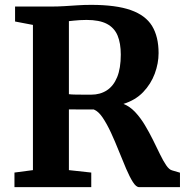

<svg xmlns="http://www.w3.org/2000/svg" viewBox="-20 -770 762 790"><path d="M39.5 0V-60L115.5 -70V-667.5L42 -681.5V-743H186Q219 -743 246.2 -744.8Q273.5 -746.5 299.5 -748.2Q325.5 -750 354.5 -750Q457 -750 518 -728.5Q579 -707 605.8 -663Q632.5 -619 632.5 -551.5Q632.5 -509.5 616.8 -467Q601 -424.5 569.2 -391.2Q537.5 -358 488 -342.5Q514.5 -332 536.2 -308.8Q558 -285.5 576 -255.5Q594 -225.5 609.5 -194.2Q625 -163 638.2 -135.5Q651.5 -108 663.8 -90Q676 -72 688 -69L720.5 -59.5V0H552.5Q540 0 526.8 -21Q513.5 -42 499 -75.8Q484.5 -109.5 469 -148.5Q453.5 -187.5 436.8 -223.8Q420 -260 402.5 -286Q385 -312 366 -319.5Q356 -319.5 341.8 -319.5Q327.5 -319.5 312.5 -319.5Q297.5 -319.5 284.5 -319.8Q271.5 -320 263.5 -320V-70L355.5 -60V0ZM355.5 -380.5Q392 -380.5 419.5 -398.2Q447 -416 462 -452.5Q477 -489 477 -545.5Q477 -592 463.8 -623.8Q450.5 -655.5 419.8 -671.8Q389 -688 336 -688Q322 -688 309 -687.2Q296 -686.5 284.5 -685.2Q273 -684 263.5 -683V-382.5Q273.5 -381 292 -380.8Q310.5 -380.5 328.5 -380.5Q346.5 -380.5 355.5 -380.5Z"/></svg>

Font: Merriweather Light 18pt
Style: Bold
Weight: 700
Version: Version 2.100